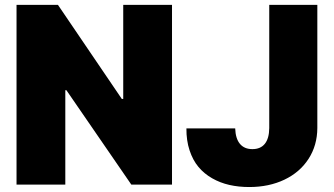

<svg xmlns="http://www.w3.org/2000/svg" viewBox="-20 -747 1351 777"><path d="M676.1 -727.3V0H511.4L248.6 -382.1H244.3V0H46.9V-727.3H214.5L473 -346.6H478.7V-727.3ZM1069.6 -727.3H1264.2V-228.7Q1263.8 -158.7 1228.7 -104.2Q1193.5 -49.7 1131 -19.9Q1068.5 9.9 988.6 9.9Q945.7 9.9 908.2 1.4Q870.7 -7.1 838.4 -25.6Q806.1 -44 783.2 -71.4Q760.3 -98.7 747.2 -138.5Q734 -178.3 734.4 -227.3H931.8Q933.2 -186.1 951 -164.8Q968.8 -143.5 1001.4 -143.5Q1034.4 -143.5 1051.8 -165.1Q1069.2 -186.8 1069.6 -228.7Z"/></svg>

Font: Karasuma Gothic
Style: Black
Weight: 900
Designer: Rasmus Andersson / Ryoko Nishizuka
Foundry: Genbu
Version: Version 1.00